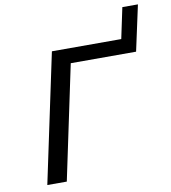

<svg xmlns="http://www.w3.org/2000/svg" viewBox="-92 -940 905 1019"><g transform="rotate(-10 360.0 -430.5)"><path d="M80.1 0 227.1 -693.8 228 -694.8H601.1L636.2 -860.8H720.2L667 -615.2H314.9L185.1 0Z"/></g></svg>

Font: CMU Bright
Style: SemiBoldOblique
Weight: 600
Italic angle: -12°
Version: Version 0.7.0